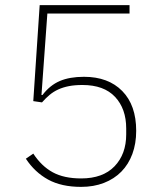

<svg xmlns="http://www.w3.org/2000/svg" viewBox="-20 -718 640 750"><path d="M486 -665H165L142 -347H146Q175 -385 213.5 -401.5Q252 -418 308 -418Q403 -418 457.5 -362.5Q512 -307 512 -207Q512 -157 497 -116.5Q482 -76 454 -47.5Q426 -19 386 -3.5Q346 12 297 12Q220 12 168 -16.5Q116 -45 81 -98L110 -118Q142 -69 186 -45Q230 -21 297 -21Q382 -21 427.5 -68.5Q473 -116 473 -193V-216Q473 -293 429.5 -339.5Q386 -386 302 -386Q272 -386 249 -381.5Q226 -377 207.5 -368.5Q189 -360 174 -347.5Q159 -335 144 -318L110 -323L135 -698H486Z"/></svg>

Font: IBM Plex Mono ExtLt
Style: Regular
Weight: 200
Monospace: yes
Designer: Mike Abbink, Paul van der Laan, Pieter van Rosmalen
Foundry: Bold Monday
Version: Version 2.3